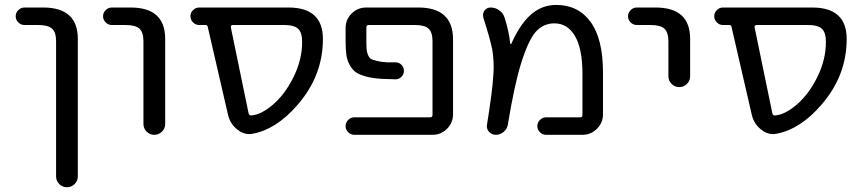

<svg xmlns="http://www.w3.org/2000/svg" viewBox="-20 -578 3561 794"><path d="M81.1 -474.6Q66.4 -474.6 55.7 -485.4Q44.9 -496.1 44.9 -510.7Q44.9 -525.4 55.7 -536.1Q66.4 -546.9 81.1 -546.9H159.2Q301.8 -546.9 301.8 -417V151.4Q301.8 169.9 288.6 183.1Q275.4 196.3 256.8 196.3Q238.3 196.3 225.1 183.1Q211.9 169.9 211.9 151.4V-407.2Q211.9 -444.3 195.3 -459.5Q178.7 -474.6 137.7 -474.6Z M442.4 -474.6Q427.7 -474.6 417 -485.4Q406.2 -496.1 406.2 -510.7Q406.2 -525.4 417 -536.1Q427.7 -546.9 442.4 -546.9H520.5Q663.1 -546.9 663.1 -417V-65.4Q663.1 -46.9 649.9 -33.7Q636.7 -20.5 618.2 -20.5Q599.6 -20.5 586.4 -33.7Q573.2 -46.9 573.2 -65.4V-407.2Q573.2 -444.3 556.6 -459.5Q540 -474.6 499 -474.6Z M942.4 -474.6Q938.5 -474.6 936 -471.7Q933.6 -468.8 934.6 -464.8L1007.8 -110.4Q1009.8 -99.6 1019.5 -100.6Q1058.6 -103.5 1105.5 -142.6Q1157.2 -185.5 1193.4 -258.3Q1229.5 -331.1 1229.5 -404.3Q1229.5 -443.4 1212.9 -459Q1196.3 -474.6 1155.3 -474.6ZM1315.4 -417Q1315.4 -263.7 1209 -142.6Q1123 -43.9 1027.3 -25.4Q1018.6 -23.4 1010.7 -23.4Q984.4 -23.4 961.9 -42Q931.6 -65.4 922.9 -103.5L838.9 -467.8Q836.9 -474.6 830.1 -474.6H803.7Q789.1 -474.6 778.3 -485.4Q767.6 -496.1 767.6 -510.7Q767.6 -525.4 778.3 -536.1Q789.1 -546.9 803.7 -546.9H1172.9Q1315.4 -546.9 1315.4 -417Z M1710 -546.9Q1852.5 -546.9 1853.5 -417V-105.5Q1853.5 -70.3 1828.6 -45.4Q1803.7 -20.5 1768.6 -20.5H1445.3Q1430.7 -20.5 1419.9 -31.2Q1409.2 -42 1409.2 -56.6Q1409.2 -71.3 1419.9 -82Q1430.7 -92.8 1445.3 -92.8H1758.8Q1768.6 -92.8 1768.6 -102.5V-407.2Q1768.6 -444.3 1752.4 -459.5Q1736.3 -474.6 1695.3 -474.6H1504.9Q1495.1 -474.6 1495.1 -464.8V-412.1Q1495.1 -385.7 1496.1 -373.5Q1497.1 -361.3 1502.4 -349.6Q1507.8 -337.9 1514.6 -334Q1521.5 -330.1 1540 -325.7Q1558.6 -321.3 1581.1 -320.3Q1593.8 -320.3 1615.2 -320.3Q1629.9 -320.3 1640.1 -310.1Q1650.4 -299.8 1650.4 -285.2Q1650.4 -270.5 1640.1 -260.3Q1629.9 -250 1615.2 -250Q1581.1 -251 1557.6 -252Q1523.4 -253.9 1495.1 -261.2Q1466.8 -268.6 1451.7 -279.3Q1436.5 -290 1425.8 -310.1Q1415 -330.1 1412.1 -353Q1409.2 -376 1409.2 -412.1V-461.9Q1409.2 -497.1 1434.1 -522Q1459 -546.9 1494.1 -546.9Z M2238.3 -20.5Q2223.6 -20.5 2212.9 -31.2Q2202.1 -42 2202.1 -56.6Q2202.1 -71.3 2212.9 -82Q2223.6 -92.8 2238.3 -92.8H2378.9Q2388.7 -92.8 2388.7 -102.5V-272.5Q2388.7 -376 2357.9 -428.7Q2327.1 -481.4 2272.5 -481.4Q2227.5 -481.4 2196.3 -447.3Q2165 -413.1 2133.8 -312.5Q2106.4 -222.7 2080.1 -62.5Q2077.1 -44.9 2063 -32.7Q2048.8 -20.5 2030.3 -20.5Q2013.7 -20.5 2002 -33.2Q1993.2 -43.9 1993.2 -56.6Q1993.2 -59.6 1994.1 -63.5Q2016.6 -204.1 2019.5 -259.8Q2021.5 -280.3 2021.5 -298.8Q2021.5 -338.9 2015.6 -373Q2007.8 -414.1 1978.5 -505.9Q1977.5 -510.7 1977.5 -515.6Q1977.5 -525.4 1983.4 -534.2Q1993.2 -546.9 2008.8 -546.9Q2028.3 -546.9 2044.4 -535.6Q2060.5 -524.4 2066.4 -505.9Q2085 -448.2 2089.8 -398.4Q2089.8 -396.5 2091.8 -396Q2093.8 -395.5 2094.7 -397.5Q2127 -470.7 2168 -510.7Q2215.8 -557.6 2280.3 -557.6Q2371.1 -557.6 2422.4 -487.3Q2473.6 -417 2473.6 -278.3V-105.5Q2473.6 -70.3 2448.7 -45.4Q2423.8 -20.5 2388.7 -20.5Z M2613.3 -474.6Q2598.6 -474.6 2587.9 -485.4Q2577.1 -496.1 2577.1 -510.7Q2577.1 -525.4 2587.9 -536.1Q2598.6 -546.9 2613.3 -546.9H2691.4Q2834 -546.9 2834 -417V-262.7Q2834 -244.1 2820.8 -231Q2807.6 -217.8 2789.1 -217.8Q2770.5 -217.8 2757.3 -231Q2744.1 -244.1 2744.1 -262.7V-407.2Q2744.1 -444.3 2727.5 -459.5Q2710.9 -474.6 2669.9 -474.6Z M3108.4 -474.6Q3104.5 -474.6 3102.1 -471.7Q3099.6 -468.8 3100.6 -464.8L3173.8 -110.4Q3175.8 -99.6 3185.5 -100.6Q3224.6 -103.5 3271.5 -142.6Q3323.2 -185.5 3359.4 -258.3Q3395.5 -331.1 3395.5 -404.3Q3395.5 -443.4 3378.9 -459Q3362.3 -474.6 3321.3 -474.6ZM3481.4 -417Q3481.4 -263.7 3375 -142.6Q3289.1 -43.9 3193.4 -25.4Q3184.6 -23.4 3176.8 -23.4Q3150.4 -23.4 3127.9 -42Q3097.7 -65.4 3088.9 -103.5L3004.9 -467.8Q3002.9 -474.6 2996.1 -474.6H2969.7Q2955.1 -474.6 2944.3 -485.4Q2933.6 -496.1 2933.6 -510.7Q2933.6 -525.4 2944.3 -536.1Q2955.1 -546.9 2969.7 -546.9H3338.9Q3481.4 -546.9 3481.4 -417Z"/></svg>

Font: Gen Jyuu GothicX Regular
Style: Regular
Weight: 400
Designer: [Source Han Sans]
Ryoko NISHIZUKA  (kana & ideographs); Paul D. Hunt (Latin, Greek & Cyrillic); Wenlong ZHANG  (bopomofo
Version: Version 1.002.20150607